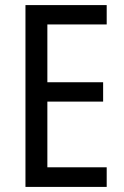

<svg xmlns="http://www.w3.org/2000/svg" viewBox="-20 -827 488 754"><path d="M399 -93V-170H166V-428H385V-504H166V-731H399V-807H80V-93Z"/></svg>

Font: Noto Sans Kannada UI Condensed
Style: Regular
Weight: 400
Width: 3
Designer: Jelle Bosma - Monotype Design Team
Foundry: Monotype Imaging Inc.
Version: Version 2.005